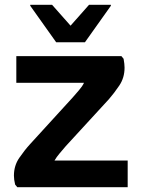

<svg xmlns="http://www.w3.org/2000/svg" viewBox="-20 -780 589 800"><path d="M52 0 43 -11Q38 -32 38 -48Q38 -90 60.5 -122.5Q83 -155 104 -178L283 -374Q295 -388 309 -404Q323 -420 330 -435H48V-546H486L495 -535Q499 -513 499 -498Q499 -456 477 -423.5Q455 -391 434 -367L254 -171Q242 -157 228.5 -141Q215 -125 207 -111H512V0ZM214 -604 106 -756V-760H197L274 -673L351 -760H442V-756L334 -604Z"/></svg>

Font: Kufam SemiBold
Style: Regular
Weight: 600
Designer: Wael Morcos, Artur Schmal
Foundry: Original Type
Version: Version 1.300; ttfautohint (v1.8.3)